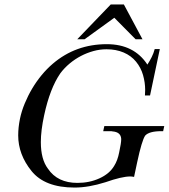

<svg xmlns="http://www.w3.org/2000/svg" viewBox="-20 -835 760 865"><path d="M361 -658H328L479 -815H538L622 -658H591L495 -755ZM720 -267 715 -244H707Q652 -244 634 -224Q619 -202 598 -104L584 -38Q579 -39 575 -39.5Q571 -40 567 -40Q529 -40 455 -14Q379 10 316 10Q182 10 122 -64.5Q62 -139 62 -225Q62 -261 70 -300Q77 -334 91.5 -369Q106 -404 125 -436Q144 -468 167.5 -496.5Q191 -525 218 -548Q321 -636 461 -636Q584 -636 644 -544Q655 -561 663.5 -578Q672 -595 677 -614H700L656 -405H633Q634 -418 634 -430Q634 -463 624.5 -496.5Q615 -530 593 -557Q571 -584 537 -598.5Q503 -613 460 -613Q430 -613 401 -605Q372 -597 345 -583Q318 -569 294 -549Q270 -529 252 -505Q205 -437 179 -316Q164 -247 164 -195Q164 -117 196 -75Q239 -11 329 -11Q383 -11 428 -31.5Q473 -52 494 -87Q510 -112 517 -149Q526 -191 526 -206Q526 -208 526 -210Q524 -240 487 -243Q484 -244 476 -244H445L450 -267Z"/></svg>

Font: New Athena Unicode
Style: Italic
Weight: 400
Designer: J. Rusten 1997; rev. by R. Hancock 2001, 2002, rev. by D. Mastronarde 2002-2019
Foundry: Society for Classical Studies (formerly American Philological Association)
Version: Version 5.008